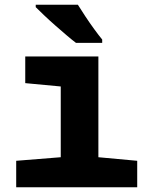

<svg xmlns="http://www.w3.org/2000/svg" viewBox="-20 -786 640 806"><path d="M48 0V-111L235 -126V-423L86 -437V-549H393V-126L556 -111V0ZM299 -606Q283 -618 259.5 -638Q236 -658 211 -680Q186 -702 164.5 -722.5Q143 -743 130 -756V-766H307Q320 -745 338.5 -717Q357 -689 376 -663Q395 -637 409 -620V-606Z"/></svg>

Font: Noto Sans Mono ExtraBold
Style: Regular
Weight: 800
Designer: Monotype Design Team
Foundry: Monotype Imaging Inc.
Version: Version 2.014